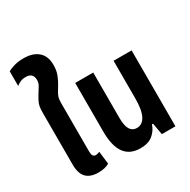

<svg xmlns="http://www.w3.org/2000/svg" viewBox="-186 -1016 1185 1200"><g transform="rotate(-30 406.5 -416.5)"><path d="M188 10Q130 10 101 -20Q72 -50 72 -114V-488Q72 -514 75 -531Q78 -548 85.5 -563.5Q93 -579 107 -602Q122 -626 133 -644Q144 -662 144 -684Q144 -708 131.5 -721.5Q119 -735 90 -735Q69 -735 53 -728Q37 -721 23 -710V-815Q34 -823 65 -833Q96 -843 139 -843Q204 -843 242 -810.5Q280 -778 280 -713Q280 -673 268 -643Q256 -613 242 -590Q229 -568 220 -553.5Q211 -539 206.5 -524Q202 -509 202 -484V-131Q202 -93 228 -93Q240 -93 256 -100L267 -9Q252 1 231.5 5.5Q211 10 188 10Z M491 10Q341 10 341 -196V-548H471V-219Q471 -163 487.5 -137Q504 -111 535 -111Q575 -111 596.5 -152Q618 -193 618 -277V-548H748V0H650L635 -84H627Q614 -44 581.5 -17Q549 10 491 10Z"/></g></svg>

Font: Noto Sans Thai ExtCond
Style: Bold
Weight: 700
Width: 2
Designer: Monotype Design Team
Foundry: Monotype Imaging Inc.
Version: Version 2.002; ttfautohint (v1.8.4.7-5d5b)